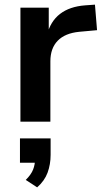

<svg xmlns="http://www.w3.org/2000/svg" viewBox="-20 -524 446 827"><path d="M68 0V-491H190V-372H182Q197 -432 238.5 -464Q280 -496 347 -501L389 -504L398 -394L321 -387Q260 -381 228.5 -348.5Q197 -316 197 -260V0ZM140 283 91 251Q114 228 122.5 206.5Q131 185 131 161L158 177H66V72H198V143Q198 184 185 219.5Q172 255 140 283Z"/></svg>

Font: Nunito Sans 11pt
Style: Bold
Weight: 700
Version: Version 3.101;gftools[0.9.27]